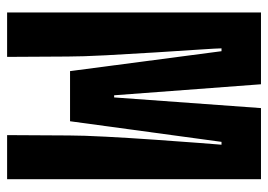

<svg xmlns="http://www.w3.org/2000/svg" viewBox="-127 -627 754 540"><g transform="rotate(90 250.0 -357.0)"><path d="M15 0H140L139 -170Q139 -210 135.5 -277.5Q132 -345 127.5 -416Q123 -487 119.5 -539.5Q116 -592 116 -603H124L180 -177H321L379 -603H387Q386 -593 382 -540Q378 -487 373 -416Q368 -345 364.5 -278.5Q361 -212 361 -174L360 0H484V-714H284L254 -301H248L217 -714H15Z"/></g></svg>

Font: Noto Sans Mono Condensed Extra
Style: Regular
Weight: 800
Width: 3
Designer: Monotype Design Team
Foundry: Monotype Imaging Inc.
Version: Version 1.900